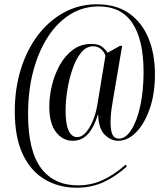

<svg xmlns="http://www.w3.org/2000/svg" viewBox="-20 -734 781 896"><path d="M338 142Q254 142 188.5 103Q123 64 86 -14.5Q49 -93 49 -214Q49 -321 77.5 -412Q106 -503 157.5 -570.5Q209 -638 279 -676Q349 -714 432 -714Q522 -714 582 -672Q642 -630 672.5 -556.5Q703 -483 703 -387Q703 -296 678.5 -226Q654 -156 615 -116.5Q576 -77 532 -77Q498 -77 469 -105Q440 -133 438 -200H437Q419 -140 390.5 -108.5Q362 -77 319 -77Q273 -77 241.5 -117.5Q210 -158 210 -237Q210 -283 222 -334Q234 -385 258.5 -429.5Q283 -474 320 -501.5Q357 -529 406 -529Q439 -529 455.5 -516.5Q472 -504 482 -488L540 -520H550L508 -273Q504 -252 500 -222.5Q496 -193 496 -164Q496 -124 505 -105.5Q514 -87 535 -87Q567 -87 593.5 -129Q620 -171 635 -241.5Q650 -312 650 -397Q650 -548 598 -626Q546 -704 441 -704Q368 -704 308 -667Q248 -630 204 -562.5Q160 -495 135.5 -403.5Q111 -312 111 -202Q111 -30 171.5 50.5Q232 131 344 131Q406 131 460 106Q514 81 567 34L572 43Q522 88 465 115Q408 142 338 142ZM340 -94Q361 -94 380 -115Q399 -136 413.5 -171Q428 -206 435 -249L472 -474Q467 -491 452 -504.5Q437 -518 415 -518Q382 -518 358 -488Q334 -458 318 -411Q302 -364 294 -312.5Q286 -261 286 -218Q286 -154 300.5 -124Q315 -94 340 -94Z"/></svg>

Font: Noto Serif Display ExtraCondensed SemiBold
Style: Regular
Weight: 600
Width: 2
Designer: Monotype Design Team
Foundry: Monotype Imaging Inc.
Version: Version 2.009